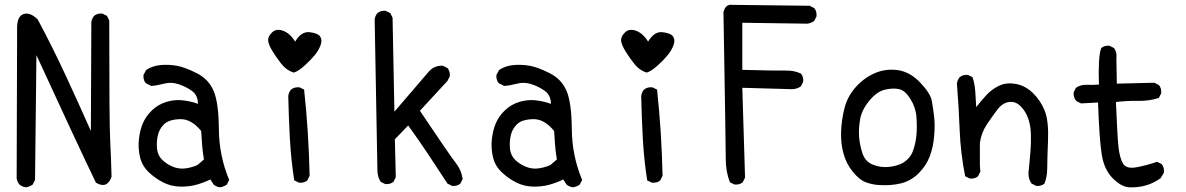

<svg xmlns="http://www.w3.org/2000/svg" viewBox="-20 -794 5040 816"><path d="M89.8 2Q74.2 0 62.5 -9.8Q52.7 -21.5 50.8 -37.1L52.7 -668Q50.8 -723.6 79.1 -733.9Q107.4 -744.1 140.6 -710.9Q203.1 -593.8 258.3 -475.1Q313.5 -356.4 366.2 -237.3L368.2 -699.2Q370.1 -714.8 379.9 -726.6Q393.6 -738.3 415 -736.3L434.6 -726.6L444.3 -707Q444.3 -274.4 448.2 -198.2Q452.1 -122.1 454.1 -43Q435.5 10.7 387.7 -17.6Q315.4 -167 134.8 -559.6L128.9 -29.3L119.1 -9.8Q105.5 0 89.8 2Z M915 2Q899.4 0 887.7 -9.8L874 -31.2Q840.8 -15.6 810.5 -7.8Q780.3 0 743.7 -1Q707 -2 673.8 -18.6Q640.6 -35.2 612.3 -62Q584 -88.9 575.2 -126Q566.4 -163.1 570.3 -201.2Q574.2 -239.3 586.9 -269.5Q599.6 -299.8 626 -325.2Q652.3 -350.6 688.5 -361.3Q724.6 -372.1 760.7 -367.2Q796.9 -362.3 821.3 -352.5Q821.3 -389.6 794.9 -408.2Q768.6 -426.8 737.8 -436.5Q707 -446.3 677.7 -438.5Q648.4 -430.7 623 -428.7L599.6 -440.4Q587.9 -454.1 589.8 -475.6L601.6 -497.1Q628.9 -514.6 663.1 -517.6Q697.3 -520.5 731 -514.6Q764.6 -508.8 815.4 -483.4Q866.2 -458 887.7 -408.2Q909.2 -358.4 910.2 -245.1Q911.1 -131.8 954.1 -29.3L944.3 -9.8Q930.7 0 915 2ZM819.3 -92.8 846.7 -116.2Q840.8 -151.4 838.9 -179.7Q836.9 -208 835 -237.3Q793 -289.1 745.1 -287.6Q697.3 -286.1 676.8 -265.6Q656.2 -245.1 650.4 -216.8Q644.5 -188.5 647.5 -161.1Q650.4 -133.8 668.9 -115.2Q687.5 -96.7 714.8 -85.4Q742.2 -74.2 770.5 -78.6Q798.8 -83 819.3 -92.8Z M1251 -17.6 1230.5 -27.3Q1216.8 -116.2 1211.9 -206.1Q1207 -295.9 1205.1 -385.7Q1207 -401.4 1216.8 -413.1Q1230.5 -424.8 1252.9 -422.9L1272.5 -413.1Q1282.2 -323.2 1288.1 -231.4Q1293.9 -139.6 1295.9 -46.9L1286.1 -27.3Q1272.5 -15.6 1251 -17.6ZM1228.5 -485.4Q1197.3 -495.1 1175.8 -522.5Q1154.3 -549.8 1137.7 -577.1Q1121.1 -604.5 1119.6 -621.6Q1118.2 -638.7 1136.2 -656.2Q1154.3 -673.8 1183.6 -663.1Q1212.9 -652.3 1234.4 -617.2Q1260.7 -661.1 1295.4 -657.2Q1330.1 -653.3 1340.3 -639.2Q1350.6 -625 1342.8 -603Q1335 -581.1 1318.4 -560.5Q1301.8 -540 1274.9 -515.6Q1248 -491.2 1228.5 -485.4Z M1901.4 -3.9 1881.8 -13.7Q1840.8 -76.2 1799.8 -138.2Q1758.8 -200.2 1714.8 -260.7L1658.2 -202.1L1662.1 -41L1652.3 -21.5Q1638.7 -9.8 1617.2 -11.7L1597.7 -21.5Q1584 -43 1584 -70.8Q1584 -98.6 1572.3 -710.9Q1574.2 -726.6 1584 -738.3Q1597.7 -750 1619.1 -748L1638.7 -738.3L1648.4 -718.8L1656.2 -319.3L1803.7 -491.2Q1827.1 -516.6 1862.3 -514.6L1881.8 -504.9Q1893.6 -491.2 1891.6 -469.7L1881.8 -450.2L1764.6 -323.2Q1891.6 -133.8 1916 -103Q1940.4 -72.3 1946.3 -33.2L1936.5 -13.7Q1922.9 -2 1901.4 -3.9Z M2415 2Q2399.4 0 2387.7 -9.8L2374 -31.2Q2340.8 -15.6 2310.5 -7.8Q2280.3 0 2243.7 -1Q2207 -2 2173.8 -18.6Q2140.6 -35.2 2112.3 -62Q2084 -88.9 2075.2 -126Q2066.4 -163.1 2070.3 -201.2Q2074.2 -239.3 2086.9 -269.5Q2099.6 -299.8 2126 -325.2Q2152.3 -350.6 2188.5 -361.3Q2224.6 -372.1 2260.7 -367.2Q2296.9 -362.3 2321.3 -352.5Q2321.3 -389.6 2294.9 -408.2Q2268.6 -426.8 2237.8 -436.5Q2207 -446.3 2177.7 -438.5Q2148.4 -430.7 2123 -428.7L2099.6 -440.4Q2087.9 -454.1 2089.8 -475.6L2101.6 -497.1Q2128.9 -514.6 2163.1 -517.6Q2197.3 -520.5 2231 -514.6Q2264.6 -508.8 2315.4 -483.4Q2366.2 -458 2387.7 -408.2Q2409.2 -358.4 2410.2 -245.1Q2411.1 -131.8 2454.1 -29.3L2444.3 -9.8Q2430.7 0 2415 2ZM2319.3 -92.8 2346.7 -116.2Q2340.8 -151.4 2338.9 -179.7Q2336.9 -208 2335 -237.3Q2293 -289.1 2245.1 -287.6Q2197.3 -286.1 2176.8 -265.6Q2156.2 -245.1 2150.4 -216.8Q2144.5 -188.5 2147.5 -161.1Q2150.4 -133.8 2168.9 -115.2Q2187.5 -96.7 2214.8 -85.4Q2242.2 -74.2 2270.5 -78.6Q2298.8 -83 2319.3 -92.8Z M2751 -17.6 2730.5 -27.3Q2716.8 -116.2 2711.9 -206.1Q2707 -295.9 2705.1 -385.7Q2707 -401.4 2716.8 -413.1Q2730.5 -424.8 2752.9 -422.9L2772.5 -413.1Q2782.2 -323.2 2788.1 -231.4Q2793.9 -139.6 2795.9 -46.9L2786.1 -27.3Q2772.5 -15.6 2751 -17.6ZM2728.5 -485.4Q2697.3 -495.1 2675.8 -522.5Q2654.3 -549.8 2637.7 -577.1Q2621.1 -604.5 2619.6 -621.6Q2618.2 -638.7 2636.2 -656.2Q2654.3 -673.8 2683.6 -663.1Q2712.9 -652.3 2734.4 -617.2Q2760.7 -661.1 2795.4 -657.2Q2830.1 -653.3 2840.3 -639.2Q2850.6 -625 2842.8 -603Q2835 -581.1 2818.4 -560.5Q2801.8 -540 2774.9 -515.6Q2748 -491.2 2728.5 -485.4Z M3101.6 -9.8 3082 -19.5Q3064.5 -64.5 3064.5 -117.7Q3064.5 -170.9 3054.7 -742.2Q3063.5 -777.3 3091.8 -773.4L3420.9 -769.5L3440.4 -759.8Q3452.1 -746.1 3450.2 -724.6L3440.4 -705.1Q3426.8 -695.3 3411.1 -693.4L3134.8 -697.3V-497.1Q3284.2 -493.2 3319.3 -494.1Q3354.5 -495.1 3383.8 -481.4Q3395.5 -467.8 3393.6 -446.3L3383.8 -426.8Q3366.2 -415 3344.7 -415L3134.8 -420.9L3146.5 -39.1L3136.7 -19.5Q3123 -7.8 3101.6 -9.8Z M3712.9 -7.8Q3685.5 -9.8 3659.2 -19.5Q3632.8 -29.3 3604.5 -64Q3576.2 -98.6 3564.5 -142.6Q3552.7 -186.5 3554.7 -235.4Q3556.6 -284.2 3568.8 -333.5Q3581.1 -382.8 3615.7 -422.4Q3650.4 -461.9 3696.3 -482.4Q3742.2 -502.9 3794.4 -496.1Q3846.7 -489.3 3890.6 -443.4Q3934.6 -397.5 3940.4 -364.3Q3946.3 -331.1 3950.2 -296.9Q3954.1 -262.7 3950.2 -215.8Q3946.3 -168.9 3931.6 -129.9Q3917 -90.8 3884.8 -58.1Q3852.5 -25.4 3808.6 -14.6Q3764.6 -3.9 3712.9 -7.8ZM3815.4 -100.6Q3848.6 -120.1 3860.4 -153.3Q3872.1 -186.5 3875 -220.7Q3877.9 -254.9 3875 -295.9Q3872.1 -336.9 3849.6 -373Q3827.1 -409.2 3801.8 -415Q3776.4 -420.9 3741.7 -413.1Q3707 -405.3 3674.8 -366.2Q3642.6 -327.1 3635.7 -288.1Q3628.9 -249 3630.9 -215.8Q3632.8 -182.6 3644.5 -145Q3656.2 -107.4 3689.5 -94.2Q3722.7 -81.1 3756.8 -84.5Q3791 -87.9 3815.4 -100.6Z M4383.8 -3.9 4364.3 -13.7Q4346.7 -39.1 4352.5 -72.3Q4356.4 -112.3 4359.4 -149.4Q4362.3 -186.5 4361.3 -223.6Q4360.4 -260.7 4349.6 -291Q4338.9 -321.3 4317.4 -342.8Q4295.9 -364.3 4268.1 -360.4Q4240.2 -356.4 4218.8 -328.1Q4197.3 -299.8 4173.8 -264.6Q4150.4 -229.5 4144.5 -186.5V-90.8L4146.5 -64.5L4136.7 -44.9Q4123 -33.2 4101.6 -35.2L4082 -44.9Q4062.5 -141.6 4058.6 -241.2Q4054.7 -340.8 4046.9 -438.5Q4048.8 -454.1 4058.6 -465.8Q4072.3 -477.5 4093.8 -475.6L4113.3 -465.8Q4123 -436.5 4125 -404.3Q4127 -372.1 4128.9 -338.9Q4150.4 -366.2 4171.9 -389.6Q4193.4 -413.1 4224.1 -428.7Q4254.9 -444.3 4295.9 -437.5Q4336.9 -430.7 4370.1 -398.4Q4403.3 -366.2 4420.4 -322.3Q4437.5 -278.3 4434.1 -196.3Q4430.7 -114.3 4430.7 -78.6Q4430.7 -43 4418.9 -13.7Q4405.3 -2 4383.8 -3.9Z M4776.4 2Q4742.2 -2 4707 -38.6Q4671.9 -75.2 4662.1 -138.7Q4652.3 -202.1 4646.5 -358.4L4574.2 -354.5L4554.7 -364.3Q4541 -379.9 4543 -401.4L4552.7 -420.9Q4572.3 -434.6 4598.6 -433.6Q4625 -432.6 4650.4 -434.6Q4646.5 -553.7 4660.2 -589.8Q4673.8 -601.6 4695.3 -599.6L4714.8 -589.8Q4728.5 -570.3 4724.6 -543.9L4726.6 -438.5L4885.7 -442.4L4905.3 -432.6Q4917 -418.9 4915 -397.5L4905.3 -377.9Q4864.3 -364.3 4816.4 -365.2Q4768.6 -366.2 4722.7 -360.4Q4728.5 -217.8 4733.4 -170.9Q4738.3 -124 4752.4 -99.6Q4766.6 -75.2 4809.6 -83Q4852.5 -90.8 4897.5 -106.4L4917 -96.7Q4928.7 -83 4926.8 -60.5L4913.1 -37.1Q4883.8 -15.6 4849.6 -5.9Q4815.4 3.9 4776.4 2Z"/></svg>

Font: NaikaiFont
Style: Regular
Weight: 400
Version: Version 1.67